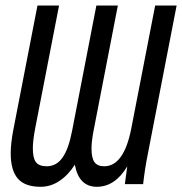

<svg xmlns="http://www.w3.org/2000/svg" viewBox="-20 -679 671 708"><path d="M336.9 9.8Q271 9.8 255.9 -71.8Q232.9 -34.7 200.2 -12.5Q167.5 9.8 129.9 9.8Q71.8 9.8 45.7 -20.5Q19.5 -50.8 19.5 -113.8Q19.5 -150.4 29.3 -201.2L118.2 -658.7H197.8L110.4 -209Q101.1 -161.1 101.1 -131.8Q101.1 -96.2 112.5 -81.1Q124 -65.9 152.3 -65.9Q188 -65.9 210.4 -97.7Q232.9 -129.4 245.6 -195.3L335.4 -658.7H414.6L326.2 -203.1Q317.4 -159.2 317.4 -130.9Q317.4 -97.2 328.1 -81.5Q338.9 -65.9 364.3 -65.9Q436.5 -65.9 463.9 -204.1L552.2 -658.7H631.3L525.4 -112.8Q514.2 -57.6 507.8 0H440.4L449.2 -65.4Q404.3 9.8 336.9 9.8Z"/></svg>

Font: Liberation Mono
Style: Italic
Weight: 400
Italic angle: -12°
Monospace: yes
Designer: Steve Matteson
Foundry: Ascender Corporation
Version: Version 2.1.5